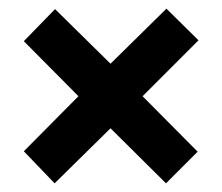

<svg xmlns="http://www.w3.org/2000/svg" viewBox="-20 -575 513 443"><path d="M364 -555 235 -428 107 -554 35 -480 161 -353 35 -226 106 -152 235 -279 363 -152 436 -225 309 -353 438 -482Z"/></svg>

Font: Noto Sans Ethiopic ExtraCondensed
Style: Bold
Weight: 700
Width: 2
Designer: Monotype Design Team
Foundry: Monotype Imaging Inc.
Version: Version 2.102